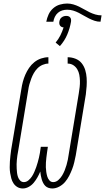

<svg xmlns="http://www.w3.org/2000/svg" viewBox="-20 -1059 595 1087"><path d="M276 8Q265 8 254.5 4.5Q244 1 236.5 -6.5Q229 -14 224 -24Q219 -34 216 -44.5Q213 -55 211 -66Q209 -77 208 -88Q201 -71 192 -55Q183 -39 171 -24.5Q159 -10 142.5 -1Q126 8 109 8Q92 8 78.5 0Q65 -8 56.5 -21Q48 -34 44 -49Q40 -64 37.5 -79.5Q35 -95 35 -111.5Q35 -128 36 -144.5Q37 -161 39 -177.5Q41 -194 43 -210L101 -555Q104 -576 109.5 -596.5Q115 -617 123.5 -636.5Q132 -656 144.5 -674.5Q157 -693 174.5 -707Q192 -721 213 -728Q234 -735 254 -735V-699Q238 -699 221.5 -692Q205 -685 192.5 -672.5Q180 -660 171.5 -645Q163 -630 157 -614Q151 -598 146.5 -582Q142 -566 140 -550L83 -205Q80 -192 78.5 -179.5Q77 -167 75.5 -154.5Q74 -142 74 -129.5Q74 -117 74.5 -104.5Q75 -92 76.5 -80Q78 -68 82 -56.5Q86 -45 94.5 -36.5Q103 -28 115 -28Q129 -28 141 -38Q153 -48 161 -60.5Q169 -73 174.5 -86Q180 -99 185 -112.5Q190 -126 193.5 -139.5Q197 -153 200.5 -166.5Q204 -180 206 -193.5Q208 -207 210 -221L211 -228H251L250 -221Q248 -207 246 -193.5Q244 -180 242.5 -166.5Q241 -153 240 -139Q239 -125 239.5 -112Q240 -99 242 -85.5Q244 -72 247.5 -60Q251 -48 259.5 -38Q268 -28 281 -28Q297 -28 310 -39.5Q323 -51 331.5 -65Q340 -79 346 -94Q352 -109 356.5 -124.5Q361 -140 364 -155Q367 -170 369 -185L426 -530Q429 -548 431 -566Q433 -584 432.5 -601.5Q432 -619 429 -635.5Q426 -652 417.5 -666.5Q409 -681 395 -690Q381 -699 363 -699V-735Q386 -735 407.5 -726.5Q429 -718 442.5 -701Q456 -684 462.5 -662.5Q469 -641 470.5 -618Q472 -595 470.5 -571.5Q469 -548 466 -525L409 -180Q405 -160 400.5 -140.5Q396 -121 388.5 -101.5Q381 -82 371.5 -63.5Q362 -45 348.5 -29Q335 -13 315.5 -2.5Q296 8 276 8ZM242 -936Q246 -957 255 -977Q264 -997 281 -1012Q298 -1027 319 -1033Q340 -1039 360 -1039Q378 -1039 395 -1034Q412 -1029 427.5 -1021.5Q443 -1014 457.5 -1005.5Q472 -997 487.5 -989.5Q503 -982 520 -977Q537 -972 555 -972L549 -936Q531 -936 515 -941.5Q499 -947 484 -954.5Q469 -962 454.5 -970.5Q440 -979 425.5 -986.5Q411 -994 394.5 -999Q378 -1004 360 -1004Q346 -1004 332.5 -1000Q319 -996 308 -986.5Q297 -977 290.5 -963.5Q284 -950 282 -936ZM319 -798 295 -818Q311 -837 322 -859Q333 -881 340 -904Q334 -904 329 -906.5Q324 -909 320.5 -913.5Q317 -918 316 -924Q315 -930 316 -936Q317 -943 320 -949.5Q323 -956 329 -960.5Q335 -965 341.5 -967Q348 -969 355 -969Q362 -969 367.5 -967Q373 -965 377 -960.5Q381 -956 382 -949.5Q383 -943 382 -936Q376 -900 361 -864Q346 -828 319 -798Z"/></svg>

Font: Iosevka Extralight
Style: Italic
Weight: 200
Italic angle: -9°
Monospace: yes
Designer: Belleve Invis
Foundry: Belleve Invis
Version: Version 32.5.0; ttfautohint (v1.8.4)